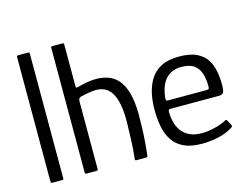

<svg xmlns="http://www.w3.org/2000/svg" viewBox="-98 -866 1321 1030"><g transform="rotate(-15 563.0 -351.0)"><path d="M67 -7V-701Q67 -708 74 -708H130Q138 -708 138 -701V-7Q138 0 130 0H74Q67 0 67 -7Z M257 -7Q257 -181 257 -354Q257 -527 257 -701Q257 -708 265 -708Q279 -708 293.5 -708Q308 -708 321 -708Q329 -708 329 -701Q329 -643 329 -584.5Q329 -526 329 -469Q329 -462 331.5 -460Q334 -458 340 -460Q362 -466 389.5 -471.5Q417 -477 445 -477Q482 -477 513.5 -465.5Q545 -454 568 -427Q591 -400 604 -353.5Q617 -307 618 -236Q618 -197 616.5 -156Q615 -115 612 -76.5Q609 -38 605 -7Q605 -3 602 -1.5Q599 0 593 0Q581 0 569.5 0Q558 0 546 0Q537 0 535.5 -2Q534 -4 536 -14Q541 -60 543 -113Q545 -166 546 -217Q546 -275 537.5 -314.5Q529 -354 513.5 -377Q498 -400 477 -410Q456 -420 431 -420Q413 -420 389.5 -416Q366 -412 345 -407Q338 -405 333.5 -400Q329 -395 329 -383V-7Q329 0 321 0H265Q257 0 257 -7Z M706 -237Q706 -284 715.5 -327Q725 -370 747 -404.5Q769 -439 807.5 -458.5Q846 -478 906 -478Q967 -478 1004 -460Q1041 -442 1059.5 -412Q1078 -382 1084.5 -346Q1091 -310 1091 -274Q1091 -237 1083.5 -228Q1076 -219 1061 -219H788Q785 -219 781.5 -217Q778 -215 778 -206Q778 -160 793 -124.5Q808 -89 839.5 -69Q871 -49 919 -49Q952 -49 988 -57.5Q1024 -66 1048 -78Q1056 -83 1061 -84Q1066 -85 1070 -76L1083 -51Q1086 -45 1084.5 -42.5Q1083 -40 1077 -36Q1045 -15 999.5 -4.5Q954 6 907 6Q845 6 806 -12.5Q767 -31 745 -64.5Q723 -98 714.5 -142Q706 -186 706 -237ZM1018 -286Q1018 -322 1009 -352.5Q1000 -383 975.5 -402Q951 -421 904 -421Q870 -421 846 -408Q822 -395 808 -374.5Q794 -354 787 -329.5Q780 -305 778 -283Q778 -273 779.5 -269.5Q781 -266 789 -266H1001Q1011 -266 1015 -269Q1019 -272 1018 -286Z"/></g></svg>

Font: Glory
Style: Regular
Weight: 400
Designer: Robert Leuschke
Foundry: Robert Leuschke
Version: Version 1.011